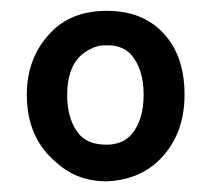

<svg xmlns="http://www.w3.org/2000/svg" viewBox="-20 -725 394 353"><path d="M29.3 -550.8Q29.3 -624 79.1 -670.9Q116.2 -705.1 176.3 -705.1Q236.3 -705.1 273.4 -670.9Q319.3 -628.9 319.3 -550.8Q319.3 -473.6 268.6 -426.8Q231.4 -393.6 175.8 -391.6Q121.1 -391.6 83 -426.8Q29.3 -471.7 29.3 -550.8ZM103.5 -550.8Q103.5 -502 127.9 -475.6Q144.5 -459 175.8 -459Q203.1 -459 219.7 -475.6Q244.1 -502 244.1 -550.8Q244.1 -599.6 219.7 -626Q203.1 -642.6 175.8 -641.6H174.8Q153.3 -642.6 130.9 -625Q103.5 -601.6 103.5 -550.8Z"/></svg>

Font: RobotoJAA
Style: Medium
Weight: 500
Version: Version 2.05; 2016-11-05